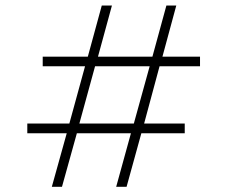

<svg xmlns="http://www.w3.org/2000/svg" viewBox="-20 -685 841 711"><path d="M209.5 6.8H171.9L227.1 -191.4H81.1V-227.5H236.8L294.9 -439.5H138.2V-475.1H305.2L356.9 -664.6H394.5L342.8 -475.1H544.4L596.2 -664.6H632.8L581.5 -475.1H720.7V-439.5H570.8L513.7 -227.5H664.1V-191.4H503.4L448.7 6.8H410.2L464.8 -191.4H264.6ZM534.2 -439.5H332L273.9 -227.5H475.6Z"/></svg>

Font: Estedad-FD ExtraLight
Style: Regular
Weight: 200
Designer: Amin Abedi
Version: Version 7.3